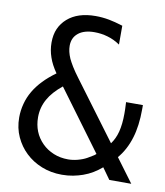

<svg xmlns="http://www.w3.org/2000/svg" viewBox="-84 -812 771 896"><g transform="rotate(10 301.0 -363.5)"><path d="M269.5 14.6Q217.3 14.6 173.1 -3.2Q128.9 -21 96.7 -51.8Q65.4 -81.5 46.4 -122.8Q27.3 -164.1 27.3 -214.4Q27.3 -247.1 35.9 -279.5Q44.4 -312 61.5 -340.8Q94.7 -397.5 163.1 -446.8Q137.7 -483.4 127 -515.6Q115.2 -549.3 115.2 -584.5Q115.2 -623 127.9 -651.1Q140.6 -679.2 164.1 -699.7Q212.4 -742.2 296.9 -742.2Q328.6 -742.2 360.8 -736.3Q387.7 -731.4 426.8 -719.2V-629.9Q398.4 -649.4 367.2 -658.2Q336.9 -667 304.7 -667Q255.9 -667 228.5 -645Q201.2 -623 201.2 -584.5Q201.2 -557.1 215.3 -524.9Q222.2 -510.3 234.4 -490.2Q246.6 -470.2 267.1 -442.9L470.2 -169.9Q489.3 -195.3 498.5 -230.5Q507.8 -267.1 507.8 -315.9Q507.8 -325.7 507.6 -338.1Q507.3 -350.6 506.3 -367.7L505.9 -371.1H585.9V-352.1Q585.9 -272 567.9 -214.4Q549.8 -154.8 513.2 -111.8L596.2 0H492.2L454.1 -53.2Q434.6 -36.6 413.6 -23.9Q392.6 -11.2 367.7 -2.4Q347.2 4.9 322.3 9.8Q297.4 14.6 269.5 14.6ZM285.6 -61Q307.6 -61 330.1 -66.9Q356 -73.7 374 -84Q385.7 -90.8 396 -97.2Q406.7 -103.5 407.5 -105Q408.2 -106.4 412.1 -108.9L203.1 -392.1Q157.2 -355 136.2 -316.9Q113.8 -276.9 113.8 -231Q113.8 -158.2 162.1 -109.9Q185.1 -86.9 216.6 -74Q248 -61 285.6 -61Z"/></g></svg>

Font: Vazir Code Hack
Style: Code-Hack
Weight: 400
Foundry: DejaVu fonts team - Redesigned by Saber Rastikerdar
Version: Version 1.1.2